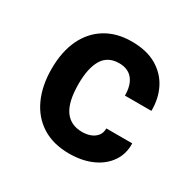

<svg xmlns="http://www.w3.org/2000/svg" viewBox="-129 -695 857 845"><g transform="rotate(30 300.0 -273.0)"><path d="M318 9.5Q237 9.5 180.5 -26.2Q124 -62 94.8 -126.2Q65.5 -190.5 65.5 -275Q65.5 -363 95.5 -425.8Q125.5 -488.5 181 -522.2Q236.5 -556 311.5 -556Q388.5 -556 439 -526.2Q489.5 -496.5 514.5 -446.5Q539.5 -396.5 538.5 -334.5H404Q404 -361.5 398 -382Q392 -402.5 380.2 -416.8Q368.5 -431 351.5 -438.2Q334.5 -445.5 312 -445.5Q254.5 -445.5 228 -401.8Q201.5 -358 201.5 -277.5Q201.5 -187 231.5 -144.2Q261.5 -101.5 320 -101.5Q342.5 -101.5 361.8 -108.5Q381 -115.5 393.2 -130.5Q405.5 -145.5 405.5 -168.5H537Q538.5 -114.5 510.5 -74.5Q482.5 -34.5 432.8 -12.5Q383 9.5 318 9.5Z"/></g></svg>

Font: Spline Sans Mono SemiBold
Style: Regular
Weight: 600
Monospace: yes
Version: Version 1.004